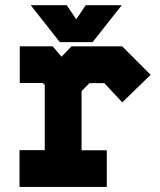

<svg xmlns="http://www.w3.org/2000/svg" viewBox="-20 -718 614 738"><path d="M55 0.5V-141H152V-391.5L144.5 -399H56V-540H182.5L216.5 -500L255 -540H449.5L559 -430.5L450 -324.5L381 -398.5H324L293.5 -368V-140.5H390.5V0.5ZM119 -71H326.5H222V-408L284.5 -470H419.5L464.5 -420L419.5 -470H284.5L222 -408L164 -470H119H164L222.5 -408V-71H119ZM210 -556 98 -698H236.5L273 -644L309.5 -698H448L336 -556ZM243.5 -595H300.5L343 -653L300.5 -595H243.5L201 -653Z"/></svg>

Font: Tourney Black
Style: Regular
Weight: 900
Version: Version 1.015